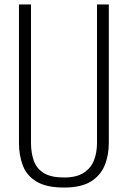

<svg xmlns="http://www.w3.org/2000/svg" viewBox="-20 -830 573 861"><path d="M267 11Q188 11 144 -15.5Q100 -42 82.5 -87.5Q65 -133 65 -190V-810H119V-189Q119 -145 131.5 -109.5Q144 -74 176.5 -54Q209 -34 267 -34Q322 -34 354.5 -54.5Q387 -75 401 -110Q415 -145 415 -189V-810H468V-190Q468 -133 449 -87.5Q430 -42 386.5 -15.5Q343 11 267 11Z"/></svg>

Font: Oswald ExtraLight
Style: Regular
Weight: 250
Designer: Vernon Adams
Foundry: Vernon Adams
Version: Version 4.103;gftools[0.9.33.dev8+g029e19f]